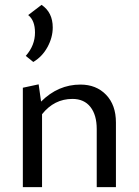

<svg xmlns="http://www.w3.org/2000/svg" viewBox="-20 -770 571 790"><path d="M117 -515 86 -540Q124 -583 124 -636Q124 -686 96 -708L151 -750Q197 -719 197 -657Q197 -616 175.5 -576.5Q154 -537 117 -515ZM311 -422Q376 -422 416.5 -380Q457 -338 457 -266V0H378V-239Q378 -297 352 -330Q326 -363 278 -363Q203 -363 153 -300V0H74V-409L139 -423L149 -352Q219 -422 311 -422Z"/></svg>

Font: EauTestInfant Medium
Style: Regular
Weight: 500
Designer: Christian Thalmann (Catharsis Fonts)
Version: Version 0.001;PS 000.001;hotconv 1.0.88;makeotf.lib2.5.64775